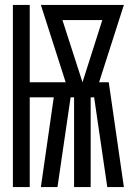

<svg xmlns="http://www.w3.org/2000/svg" viewBox="-20 -755 540 775"><path d="M32 0V-735H100V-423H245L145 -735H480L380 -423H419L480 0H413L360 -362H346V0H279V-362H265L212 0H145L197 -362H100V0ZM313 -423 393 -674H232Z"/></svg>

Font: Iosevka www.saffi
Style: Regular
Weight: 400
Monospace: yes
Designer: Belleve Invis
Foundry: Belleve Invis
Version: Version 22.0.2; ttfautohint (v1.8.3)